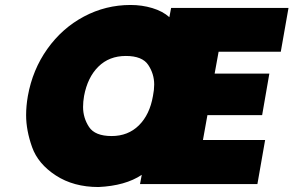

<svg xmlns="http://www.w3.org/2000/svg" viewBox="-20 -740 1180 772"><path d="M843 -444H1063L1034 -277H814L796 -177H1046L1015 0H543L550 -37Q484 7 376 12Q276 12 204.5 -34.5Q133 -81 109 -148.5Q85 -216 85 -277Q85 -314 92 -354Q111 -460 170.5 -543.5Q230 -627 317.5 -673.5Q405 -720 505 -720Q551 -720 592.5 -707.5Q634 -695 661 -671L668 -708H1140L1109 -532H859ZM318 -354Q314 -331 314 -310Q314 -266 338 -229.5Q362 -193 429 -193Q495 -193 538.5 -236Q582 -279 595 -354Q600 -379 600 -400Q600 -443 576 -479Q552 -515 486 -515Q419 -515 375.5 -472Q332 -429 318 -354Z"/></svg>

Font: Fz Poppins Black
Style: Italic
Weight: 900
Italic angle: -10°
Designer: Ninad Kale (Devanagari), Jonny Pinhorn (Latin)
Foundry: Indian Type Foundry
Version: Vit hóa bi Vntype.Com & FontZin.Com